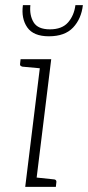

<svg xmlns="http://www.w3.org/2000/svg" viewBox="-20 -726 342 746"><path d="M78 0 139 -496H179L118 0ZM105 0 114 -37 190 -29Q194 -29 197 -26Q200 -23 199 -18L197 0ZM152 -496 143 -460 67 -467Q63 -468 60 -470.5Q57 -473 58 -478L60 -496ZM170 -585Q110 -585 86 -619.5Q62 -654 69 -706H98Q94 -667 110.5 -639.5Q127 -612 174 -612Q221 -612 244.5 -639Q268 -666 273 -706H302Q296 -653 264 -619Q232 -585 170 -585Z"/></svg>

Font: Aleo ExtraLight
Style: Italic
Weight: 250
Italic angle: -7°
Designer: Alessio Laiso
Foundry: Alessio Laiso
Version: Version 2.001;gftools[0.9.29]